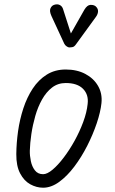

<svg xmlns="http://www.w3.org/2000/svg" viewBox="-20 -865 538 895"><path d="M181 10Q150 10 121 -6Q92 -22 73.8 -56.8Q55.5 -91.5 56 -147Q56.5 -198.5 64.2 -253.5Q72 -308.5 88.8 -359.8Q105.5 -411 132.5 -452Q159.5 -493 197.8 -517Q236 -541 286.5 -541Q339 -541 378 -520.2Q417 -499.5 437.2 -464.2Q457.5 -429 453 -384.5Q448.5 -342.5 431 -290.5Q413.5 -238.5 386.8 -185.8Q360 -133 326.5 -88.5Q293 -44 255.8 -17Q218.5 10 181 10ZM181 -53Q200 -53 225.2 -74.2Q250.5 -95.5 277.2 -130.8Q304 -166 327.8 -209Q351.5 -252 368 -296.5Q384.5 -341 388.5 -380Q394 -423.5 367.2 -450.8Q340.5 -478 286.5 -478Q250 -478 222.8 -457Q195.5 -436 176 -401.2Q156.5 -366.5 144.5 -324.5Q132.5 -282.5 126.2 -240.2Q120 -198 119 -162.5Q118.5 -139.5 123.8 -114Q129 -88.5 142.8 -70.8Q156.5 -53 181 -53ZM302.5 -644Q298 -644 290.8 -648.8Q283.5 -653.5 279.5 -661.5L220 -790Q209.5 -813 215.2 -826Q221 -839 232.5 -842.5Q247.5 -847.5 259 -841.5Q270.5 -835.5 274.5 -821L310.5 -709L373.5 -820Q386.5 -841.5 401.5 -842.2Q416.5 -843 426 -835.5Q437.5 -825 437 -812.2Q436.5 -799.5 428 -787.5L335 -659.5Q326.5 -647 318.2 -645.5Q310 -644 302.5 -644Z"/></svg>

Font: Edu NSW ACT Hand Pre
Style: Regular
Weight: 400
Designer: Tina and Corey Anderson, Eben Sorkin, Mirko Velimirovic
Foundry: Sorkin Type Co.
Version: Version 2.000